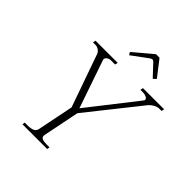

<svg xmlns="http://www.w3.org/2000/svg" viewBox="-244 -1062 1213 1213"><g transform="rotate(45 363.0 -455.0)"><path d="M317 -803 444 -910H475L558 -803L539 -785L465 -864Q456 -871 452 -871Q447 -871 435 -864L328 -785ZM163 -18H190Q219 -18 235 -26Q251 -34 255 -52L304 -295L180 -647Q175 -661 161.5 -671Q148 -681 131 -681H109L113 -700H311L307 -681H271Q254 -681 241.5 -671Q229 -661 232 -649L343 -326L595 -648Q599 -652 599 -658Q599 -668 585.5 -674.5Q572 -681 557 -681H533L537 -700H726L722 -681H702Q685 -681 666.5 -671Q648 -661 636 -647L356 -295L307 -52Q306 -49 306 -44Q306 -30 318.5 -24Q331 -18 357 -18H384L381 0H160Z"/></g></svg>

Font: Taviraj ExtraLight
Style: Italic
Weight: 275
Italic angle: -12°
Designer: Katatrad Team
Foundry: CadsonDemak
Version: Version 1.001